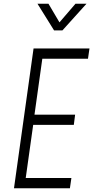

<svg xmlns="http://www.w3.org/2000/svg" viewBox="-20 -1010 500 1030"><path d="M460 -750 452 -695H207L165 -395H383L376 -340H158L118 -55H363L355 0H55L160 -750ZM270 -847 181 -990H240L299 -890L385 -990H444L315 -847Z"/></svg>

Font: Mohave Light
Style: Italic
Weight: 300
Italic angle: -8°
Designer: Gumpita Rahayu
Foundry: Tokotype
Version: Version 2.003